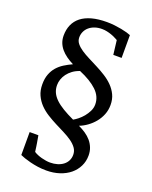

<svg xmlns="http://www.w3.org/2000/svg" viewBox="-157 -822 815 1029"><g transform="rotate(20 250.0 -307.5)"><path d="M362.8 -299.8Q362.8 -345.2 326.7 -379.4Q290.5 -413.6 225.1 -440.9Q202.1 -433.1 185.3 -420.7Q168.5 -408.2 157.2 -393.1Q146 -377.9 140.4 -361.3Q134.8 -344.7 134.8 -328.1Q134.8 -305.2 143.6 -286.1Q152.3 -267.1 170.2 -250Q188 -232.9 215.1 -216.6Q242.2 -200.2 278.8 -183.1Q289.6 -189 304.2 -200.4Q318.8 -211.9 331.8 -227.5Q344.7 -243.2 353.8 -261.7Q362.8 -280.3 362.8 -299.8ZM440.9 -325.2Q440.9 -295.9 430.7 -270.3Q420.4 -244.6 403.3 -223.9Q386.2 -203.1 364.5 -187.5Q342.8 -171.9 319.8 -163.1Q341.8 -152.8 360.6 -140.1Q379.4 -127.4 393.3 -111.1Q407.2 -94.7 415 -74.7Q422.9 -54.7 422.9 -30.8Q422.9 2.9 408.9 31Q395 59.1 370.4 79.3Q345.7 99.6 311.5 110.8Q277.3 122.1 236.8 122.1Q210.9 122.1 187.3 118.7Q163.6 115.2 143.6 110.1Q123.5 105 107.9 99.6Q92.3 94.2 83 89.8V-41H132.8Q134.3 -31.7 135.3 -26.4Q136.2 -21 137 -16.8Q137.7 -12.7 138.4 -8.3Q139.2 -3.9 140.4 2.9Q141.6 9.8 143.1 20.5Q144.5 31.2 147 48.8Q155.8 54.7 167.5 59.6Q179.2 64.5 191.9 67.9Q204.6 71.3 217.3 73.2Q230 75.2 241.2 75.2Q263.2 75.2 282 69.6Q300.8 64 314.7 53.5Q328.6 43 336.4 27.8Q344.2 12.7 344.2 -5.9Q344.2 -27.8 332 -44.7Q319.8 -61.5 299.8 -75.7Q279.8 -89.8 254.2 -102.8Q228.5 -115.7 201.7 -129.4Q174.8 -143.1 149.2 -159.2Q123.5 -175.3 103.5 -196Q83.5 -216.8 71.3 -243.4Q59.1 -270 59.1 -305.2Q59.1 -338.4 68.4 -362.8Q77.6 -387.2 93.5 -405.5Q109.4 -423.8 130.9 -437.3Q152.3 -450.7 176.8 -461.9Q154.3 -473.1 136 -486.3Q117.7 -499.5 104.5 -515.1Q91.3 -530.8 84.2 -549.3Q77.1 -567.9 77.1 -589.8Q77.1 -624 89.1 -651.4Q101.1 -678.7 125.2 -697.8Q149.4 -716.8 185.8 -726.8Q222.2 -736.8 271 -736.8Q293 -736.8 314.5 -734.4Q335.9 -731.9 354.7 -728.3Q373.5 -724.6 388.2 -720.5Q402.8 -716.3 410.2 -712.9V-583H362.8L353 -664.1Q344.7 -668.5 334.7 -673.6Q324.7 -678.7 312.7 -682.9Q300.8 -687 287.4 -689.9Q273.9 -692.9 258.8 -692.9Q236.3 -692.9 218 -686.5Q199.7 -680.2 186.5 -668.9Q173.3 -657.7 166.3 -642.3Q159.2 -627 159.2 -608.9Q159.2 -589.8 171.4 -574.7Q183.6 -559.6 203.4 -546.4Q223.1 -533.2 248.3 -520.5Q273.4 -507.8 300 -494.1Q326.7 -480.5 351.8 -464.6Q377 -448.7 396.7 -428.7Q416.5 -408.7 428.7 -383.3Q440.9 -357.9 440.9 -325.2Z"/></g></svg>

Font: BabelStone Ogham Pictish
Style: Regular
Weight: 400
Designer: Andrew West
Foundry: BabelStone
Version: Version 1.02 March 14, 2022